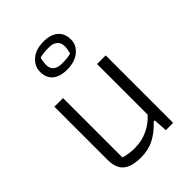

<svg xmlns="http://www.w3.org/2000/svg" viewBox="-215 -832 942 942"><g transform="rotate(-45 255.5 -361.5)"><path d="M145 -638Q145 -677 176.5 -704.5Q208 -732 262 -732Q311 -732 338 -709Q365 -686 365 -643Q365 -605 333 -578.5Q301 -552 247 -552Q199 -552 172 -574Q145 -596 145 -638ZM313 -598Q320 -624 320 -642Q320 -666 304.5 -679.5Q289 -693 260 -693Q219 -693 197 -686Q190 -665 190 -640Q190 -617 205.5 -604Q221 -591 250 -591Q292 -591 313 -598ZM74 -100V-468H134V-56Q170 -45 208 -45Q258 -45 299.5 -64.5Q341 -84 370 -117V-468H430V0H379L375 -72H367Q330 -32 290 -11.5Q250 9 198 9Q135 9 104.5 -16.5Q74 -42 74 -100Z"/></g></svg>

Font: Athiti
Style: Regular
Weight: 400
Designer: CadsonDemak Team
Foundry: CadsonDemak
Version: Version 1.032